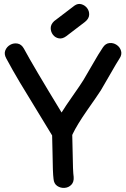

<svg xmlns="http://www.w3.org/2000/svg" viewBox="-20 -934 624 954"><path d="M246 -45Q248 -21 264.5 -10Q281 1 301 -0.5Q321 -2 334.5 -16Q348 -30 346 -55Q342 -82 341 -176Q340 -241 339 -263Q340 -265 341 -268Q363 -314 413 -386Q463 -457 481 -485L528 -566Q560 -622 573 -642Q587 -662 581.5 -681Q576 -700 559.5 -711Q543 -722 523.5 -720Q504 -718 491 -698Q470 -667 441 -616Q402 -548 395 -537Q381 -514 343 -460Q305 -406 286 -375Q144 -608 99 -692Q87 -714 67.5 -717.5Q48 -721 31 -711.5Q14 -702 6.5 -684Q-1 -666 11 -644Q42 -586 79 -524L239 -261Q240 -239 241 -175Q242 -74 246 -45ZM309 -754Q356 -790 402 -825Q422 -841 423 -860Q424 -879 413 -893.5Q402 -908 384.5 -913Q367 -918 350 -906L249 -829Q232 -813 232 -794.5Q232 -776 243 -761.5Q254 -747 272 -743.5Q290 -740 309 -754Z"/></svg>

Font: Balsamiq Sans
Style: Regular
Weight: 400
Designer: Michael Angeles
Foundry: Balsamiq SRL
Version: Version 1.020; ttfautohint (v1.8.4.7-5d5b);gftools[0.9.26]